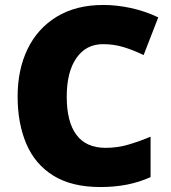

<svg xmlns="http://www.w3.org/2000/svg" viewBox="-20 -744 689 774"><path d="M395 -566Q327 -566 288 -510Q249 -454 249 -354Q249 -253 288 -200.5Q327 -148 406 -148Q453 -148 497.5 -161Q542 -174 587 -193V-30Q540 -9 490.5 0.5Q441 10 385 10Q269 10 195 -36Q121 -82 86 -164.5Q51 -247 51 -355Q51 -463 91 -546Q131 -629 208.5 -676.5Q286 -724 397 -724Q449 -724 506 -712Q563 -700 618 -674L559 -522Q520 -541 480 -553.5Q440 -566 395 -566Z"/></svg>

Font: Noto Sans Syriac Eastern Black
Style: Regular
Weight: 900
Designer: Patrick Giasson and the Monotype Design Team
Foundry: Monotype Imaging Inc.
Version: Version 3.001; ttfautohint (v1.8.4.7-5d5b)